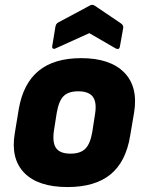

<svg xmlns="http://www.w3.org/2000/svg" viewBox="-20 -744 582 776"><path d="M253 12Q134 12 78 -45.5Q22 -103 40 -207L56 -304Q74 -407 136.5 -458Q199 -509 308 -509Q425 -509 482 -451Q539 -393 522 -289L506 -195Q489 -90 426.5 -39Q364 12 253 12ZM265 -123Q305 -123 325 -143Q345 -163 353 -211L364 -282Q372 -330 355.5 -352.5Q339 -375 296 -375Q256 -375 236.5 -355Q217 -335 209 -286L198 -216Q191 -167 207 -145Q223 -123 265 -123ZM206 -549Q199 -545 194.5 -547.5Q190 -550 191 -557L204 -636Q206 -648 215 -653L342 -721Q353 -728 363 -721L468 -650Q480 -642 478 -631L465 -558Q463 -541 448 -548L341 -610Z"/></svg>

Font: Sofia Sans Black
Style: Italic
Weight: 900
Italic angle: -9°
Version: Version 4.100-B